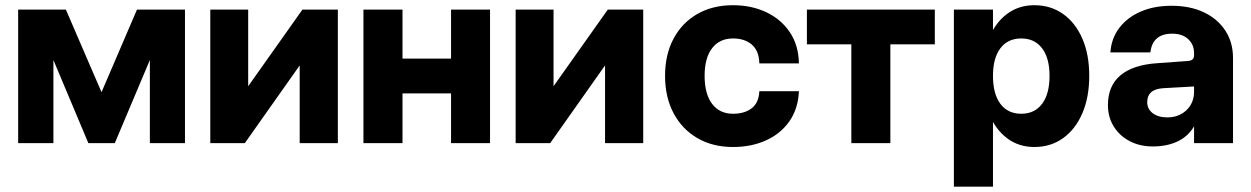

<svg xmlns="http://www.w3.org/2000/svg" viewBox="-20 -536 4685 719"><path d="M409.9 0 541.2 -311.2V0H672.7V-500H492.9L360.2 -190.8L226.7 -500H48V0H180V-311.2L310.9 0Z M909.4 -500H767.5V0H896.8L1102.3 -291.1V0H1245.2V-500H1112.5L909.4 -213.1Z M1341 -500V0H1487.3V-186.2H1669.1V0H1815.1V-500H1669.1V-316.5H1487.3V-500Z M2052.9 -500H1911V0H2040.3L2245.8 -291.1V0H2388.7V-500H2256L2052.9 -213.1Z M2470.5 -252Q2470.5 -172 2502.5 -111.9Q2534.5 -51.9 2591.7 -18.7Q2648.9 14.5 2724.9 14.5Q2793.5 14.5 2848.1 -10.1Q2902.8 -34.6 2935.8 -81.3Q2968.8 -128.1 2971.8 -194.5H2823.6Q2821.5 -150.7 2794.8 -130.4Q2768.1 -110 2724.9 -110Q2674.7 -110 2646.7 -147.1Q2618.6 -184.3 2618.6 -252Q2618.6 -318.9 2646.6 -355.4Q2674.6 -392 2724.9 -392Q2768.6 -392 2795.4 -369Q2822.3 -346.1 2823.6 -298.7H2971.8Q2970.4 -367.3 2937.4 -415.8Q2904.5 -464.4 2849.2 -490.4Q2793.8 -516.5 2724.9 -516.5Q2648.6 -516.5 2591.3 -483.6Q2534.1 -450.8 2502.3 -391.2Q2470.5 -331.7 2470.5 -252Z M3480.7 -500H3001.7V-370H3168.1V0H3314.2V-370H3480.7Z M3552.1 -500V163H3698.5V-500ZM3658.6 -251.9Q3658.6 -172 3682.8 -111.9Q3707 -51.9 3750.8 -18.7Q3794.6 14.5 3853.4 14.5Q3914.8 14.5 3961.1 -18.7Q4007.4 -51.9 4033.2 -111.9Q4059 -172 4059 -251.9Q4059 -331.9 4033.2 -391.3Q4007.4 -450.8 3961.1 -483.6Q3914.8 -516.5 3853.4 -516.5Q3794.6 -516.5 3750.8 -483.6Q3707 -450.8 3682.8 -391.3Q3658.6 -331.9 3658.6 -251.9ZM3910.3 -252Q3910.3 -184.3 3882.3 -147.1Q3854.3 -110 3804.4 -110Q3754.1 -110 3726.3 -147.1Q3698.5 -184.3 3698.5 -252Q3698.5 -318.6 3726.3 -355.3Q3754.1 -392 3804.4 -392Q3854.3 -392 3882.3 -355.3Q3910.3 -318.6 3910.3 -252Z M4597.4 -318.5Q4597.4 -377.3 4568.6 -421.4Q4539.7 -465.6 4488.1 -490Q4436.5 -514.4 4367 -514.4Q4301.7 -514.4 4251.6 -492.6Q4201.4 -470.8 4171.5 -431.5Q4141.7 -392.3 4138.2 -339.8H4287.9Q4296.1 -409.9 4369.9 -409.9Q4407.8 -409.9 4429.6 -389.4Q4451.5 -368.9 4451.5 -336.9V0H4597.4ZM4479.6 -186 4451.5 -193.2Q4451.5 -150.6 4423.1 -123.5Q4394.8 -96.4 4351.1 -96.4Q4317.5 -96.4 4296.8 -112Q4276.1 -127.7 4276.1 -153.4Q4276.1 -202.4 4337.2 -205.8L4452.8 -212.3L4451.5 -329.8Q4451.5 -318.4 4445.4 -313.1Q4439.3 -307.9 4423.9 -307.3L4314.6 -299.4Q4223.4 -293.6 4176.2 -254.2Q4129 -214.8 4129 -142.5Q4129 -97.6 4150.6 -62.6Q4172.3 -27.5 4210.2 -7.6Q4248.1 12.4 4296.9 12.4Q4353.1 12.4 4394.1 -8.5Q4435 -29.4 4457.3 -73.3Q4479.6 -117.2 4479.6 -186Z"/></svg>

Font: Overused Grotesk Light
Style: Regular
Weight: 300
Designer: RandomMaerks
Version: Version 0.005